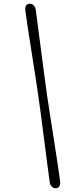

<svg xmlns="http://www.w3.org/2000/svg" viewBox="-20 -796 398 1017"><path d="M182.4 -291.7Q188.6 -249.8 196.5 -189.9Q204.4 -129.9 212.9 -63.9Q221.3 2.1 229.2 62.9Q237.1 123.7 243 166.5Q244.7 181.4 253.2 191.4Q261.7 201.3 275.4 201.1Q288.2 201 294.4 190.6Q300.6 180.2 298.2 162.4Q293.3 123 284.2 64.2Q275.1 5.4 264.9 -60.2Q254.7 -125.8 245.2 -186.6Q235.8 -247.4 229.6 -289.3Q223.4 -331.2 215.5 -392Q207.6 -452.7 198.9 -518.8Q190.2 -584.9 182.5 -644Q174.8 -703.1 169.7 -742Q167.8 -756.4 159.3 -766.4Q150.9 -776.3 137.1 -776.1Q110.1 -775.9 114.6 -736.8Q120.5 -693.9 129.5 -634.8Q138.5 -575.8 148.6 -512.1Q158.6 -448.4 167.7 -390.4Q176.8 -332.4 182.4 -291.7Z"/></svg>

Font: Fraunces 144pt Soft
Style: Bold Italic
Weight: 700
Italic angle: -16°
Version: Version 1.000;[b76b70a41]